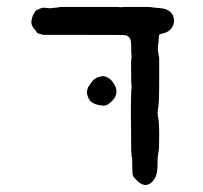

<svg xmlns="http://www.w3.org/2000/svg" viewBox="-20 -520 587 556"><path d="M282 -299Q297 -296 306 -283Q330 -252 303 -226Q290 -213 279 -214Q268 -215 261.5 -217Q255 -219 254.5 -219Q254 -219 246.5 -223.5Q239 -228 234.5 -240Q230 -252 232.5 -259Q235 -266 235 -267Q235 -268 235.5 -268Q236 -268 236.5 -269Q237 -270 237.5 -271Q238 -272 244 -280.5Q250 -289 252.5 -290Q255 -291 255.5 -291.5Q256 -292 256 -292Q256 -292 256.5 -292.5Q257 -293 258 -293.5Q259 -294 261 -295.5Q263 -297 270.5 -298Q278 -299 278.5 -299.5Q279 -300 282 -299ZM324 -500Q324 -499 329 -499Q334 -499 335 -499.5Q336 -500 375 -500Q414 -500 415.5 -499.5Q417 -499 422.5 -498.5Q428 -498 432 -497.5Q436 -497 448 -496Q471 -493 479.5 -477.5Q488 -462 480.5 -445Q473 -428 451 -423Q445 -422 442.5 -420.5Q440 -419 439.5 -406Q439 -393 438 -391Q435 -378 441 -353V-287Q441 -221 438 -207Q435 -193 438 -179.5Q441 -166 441 -128.5Q441 -91 439.5 -83Q438 -75 437.5 -70.5Q437 -66 436.5 -62Q436 -58 436 -39Q436 -6 418 9Q399 25 377 3Q367 -6 365 -11.5Q363 -17 363 -41.5Q363 -66 362 -65.5Q361 -65 361 -72L360 -82L359 -200Q359 -202 359 -206L360 -260Q361 -259 361 -268Q361 -277 360.5 -276.5Q360 -276 360 -292Q359 -343 360.5 -351Q362 -359 361 -360Q360 -361 360 -384Q360 -407 354 -412Q348 -417 344.5 -418Q341 -419 212 -419H106Q88 -423 87 -425.5Q86 -428 82 -433Q67 -449 72 -463Q72 -466 73 -469Q74 -472 75 -474Q76 -476 75.5 -476.5Q75 -477 78 -480.5Q81 -484 81 -485Q79 -487 89 -492Q99 -497 103.5 -497.5Q108 -498 116.5 -497Q125 -496 125.5 -496Q126 -496 134 -497Q142 -498 142.5 -498Q143 -498 146 -498L154 -500Z"/></svg>

Font: TT2020 Style E
Style: Regular
Weight: 400
Version: Version 00.2